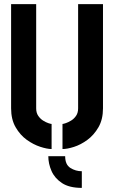

<svg xmlns="http://www.w3.org/2000/svg" viewBox="-20 -720 555 934"><path d="M378 194Q317 194 281.5 170.5Q246 147 230.5 111.5Q215 76 215 40H297Q297 81 322.5 97Q348 113 378 113ZM231 5Q209 5 175.5 -6Q142 -17 110 -40Q78 -63 56 -101Q34 -139 34 -193V-700H156V-193Q156 -171 166 -156.5Q176 -142 189.5 -133.5Q203 -125 215 -121Q227 -117 231 -117ZM284 5V-117Q288 -117 300 -121Q312 -125 326 -133.5Q340 -142 350 -156.5Q360 -171 360 -193V-700H481V-193Q481 -139 459 -101Q437 -63 405 -39.5Q373 -16 340 -5.5Q307 5 284 5Z"/></svg>

Font: Stick No Bills
Style: Bold
Weight: 700
Version: Version 2.000